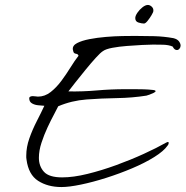

<svg xmlns="http://www.w3.org/2000/svg" viewBox="-20 -739 749 775"><path d="M228 16Q173 16 134 -9Q95 -34 87 -95Q86 -99 86 -103Q86 -107 86 -111Q86 -145 98.5 -180.5Q111 -216 128.5 -250Q146 -284 159 -312Q150 -313 135.5 -314Q121 -315 109.5 -321.5Q98 -328 98 -342Q98 -347 102.5 -349Q107 -351 112 -351Q118 -351 124 -350Q130 -349 133 -349Q161 -349 184.5 -367.5Q208 -386 228 -413Q248 -440 265 -467.5Q282 -495 297 -514Q294 -521 289 -521.5Q284 -522 280 -524.5Q276 -527 274 -539Q272 -555 291 -565Q310 -575 341 -581Q372 -587 407.5 -590Q443 -593 474.5 -593.5Q506 -594 525 -594Q563 -594 602 -593Q641 -592 680 -585Q696 -581 702.5 -572Q709 -563 709 -555Q709 -548 704.5 -542.5Q700 -537 694 -537Q684 -537 677 -551Q661 -558 637.5 -558.5Q614 -559 598 -559Q583 -559 554 -557.5Q525 -556 492.5 -553.5Q460 -551 433.5 -546Q407 -541 396 -533Q386 -527 366.5 -505.5Q347 -484 325 -457Q303 -430 284 -406Q265 -382 256 -370Q314 -369 371 -374Q428 -379 486 -379H523Q541 -379 559.5 -378.5Q578 -378 596 -376Q608 -375 608 -371Q608 -368 600 -364Q592 -360 583.5 -357Q575 -354 571 -353Q514 -344 452 -343Q390 -342 329.5 -337.5Q269 -333 215 -310Q211 -301 198.5 -278Q186 -255 172 -225Q158 -195 147.5 -163Q137 -131 137 -102Q137 -68 157.5 -45.5Q178 -23 231 -23Q276 -23 333 -37Q390 -51 449 -72.5Q508 -94 560.5 -118Q613 -142 650 -163Q656 -166 658 -166Q661 -166 661 -162Q661 -157 657 -152Q641 -129 602.5 -105Q564 -81 513 -59.5Q462 -38 408.5 -21Q355 -4 307 6Q259 16 228 16ZM561 -644Q552 -644 539 -648Q526 -652 526 -666Q526 -675 534.5 -687.5Q543 -700 555 -709.5Q567 -719 577 -719Q585 -719 592.5 -712Q600 -705 599 -695Q599 -690 591.5 -677.5Q584 -665 575.5 -654.5Q567 -644 561 -644Z"/></svg>

Font: Hurricane
Style: Regular
Weight: 400
Designer: Robert E. Leuschke
Foundry: Robert E. Leuschke
Version: Version 1.010; ttfautohint (v1.8.3)